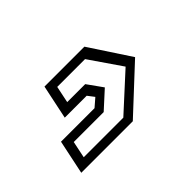

<svg xmlns="http://www.w3.org/2000/svg" viewBox="-48 -128 415 415"><g transform="rotate(-45 159.5 80.0)"><path d="M20 174.5 36.5 96H139L157.5 80L146 65H79L95.5 -13.5H217.5L279 80L177.5 174.5ZM47.5 154.5H168.5L250 80L199.5 6.5H114.5L106.5 45H161.5L186.5 80L147 116H55.5Z"/></g></svg>

Font: Tourney Light
Style: Italic
Weight: 300
Italic angle: -12°
Version: Version 1.015